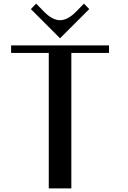

<svg xmlns="http://www.w3.org/2000/svg" viewBox="-20 -1043 707 1063"><path d="M312.5 -831.1 150.9 -992.7 180.2 -1022.9 224.1 -978Q270 -931.2 312.5 -931.2Q354.5 -931.2 400.9 -978L444.8 -1022.9L474.1 -992.7ZM583.5 -791.5V-750H375V0H250V-750H41.5V-791.5Z"/></svg>

Font: Gputeks
Style: Bold
Weight: 600
Width: 8
Version: Version 0.9